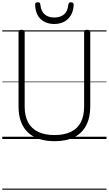

<svg xmlns="http://www.w3.org/2000/svg" viewBox="-20 -1223 957 1689"><path d="M460 19Q383 19 323.5 -1Q264 -21 224 -59.5Q184 -98 163.5 -155.5Q143 -213 143 -287V-942Q143 -952 149 -956.5Q155 -961 169 -961Q184 -961 190.5 -956.5Q197 -952 197 -942V-285Q197 -203 227 -147Q257 -91 315.5 -63Q374 -35 460 -35Q545 -35 603 -63Q661 -91 690.5 -147Q720 -203 720 -285V-942Q720 -952 726.5 -956.5Q733 -961 747 -961Q774 -961 774 -942V-287Q774 -188 738 -119.5Q702 -51 632.5 -16Q563 19 460 19ZM458 -1012Q385 -1012 338.5 -1054.5Q292 -1097 289 -1182Q288 -1192 294 -1197.5Q300 -1203 313 -1203Q325 -1203 329.5 -1197.5Q334 -1192 335 -1182Q341 -1124 373 -1096.5Q405 -1069 458 -1069Q511 -1069 543.5 -1096.5Q576 -1124 581 -1182Q583 -1192 587.5 -1197.5Q592 -1203 603 -1203Q616 -1203 622 -1197.5Q628 -1192 628 -1182Q626 -1127 603.5 -1089Q581 -1051 543.5 -1031.5Q506 -1012 458 -1012ZM0 436H917V446H0ZM0 -20H917V0H0ZM0 -505H917V-500H0ZM0 -956H917V-946H0Z"/></svg>

Font: Playwrite HU Guides
Style: Regular
Weight: 400
Designer: Veronika Burian, José Scaglione
Foundry: TypeTogether
Version: Version 1.003